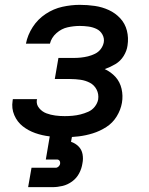

<svg xmlns="http://www.w3.org/2000/svg" viewBox="-20 -558 616 792"><path d="M247 8Q276 8 305 4.5Q334 1 363 -8Q392 -17 418.5 -34Q445 -51 461.5 -78Q478 -105 483 -134Q488 -163 481.5 -191.5Q475 -220 456.5 -240.5Q438 -261 412 -273Q435 -281 456 -293.5Q477 -306 490 -327Q503 -348 506 -370Q511 -402 503.5 -431.5Q496 -461 476 -482.5Q456 -504 429 -516.5Q402 -529 371.5 -533.5Q341 -538 309 -538Q274 -538 237.5 -530Q201 -522 168.5 -500.5Q136 -479 115 -446.5Q94 -414 87 -378H186Q192 -403 213 -421.5Q234 -440 259.5 -445.5Q285 -451 309 -451Q327 -451 345 -448.5Q363 -446 378.5 -438.5Q394 -431 402.5 -415.5Q411 -400 408 -383Q405 -368 395.5 -355.5Q386 -343 371.5 -336Q357 -329 342.5 -325.5Q328 -322 313.5 -320.5Q299 -319 285 -319H221L206 -232H270Q291 -232 312 -229Q333 -226 351 -216.5Q369 -207 378.5 -188.5Q388 -170 385 -148Q382 -132 371 -118Q360 -104 344 -97Q328 -90 312 -86Q296 -82 279.5 -80.5Q263 -79 247 -79Q227 -79 208 -81.5Q189 -84 171.5 -90.5Q154 -97 141.5 -112Q129 -127 132 -146L133 -149H33Q33 -146 32 -142Q27 -111 39 -83Q51 -55 74 -37Q97 -19 125.5 -9Q154 1 184.5 4.5Q215 8 247 8ZM96 214H196Q217 214 238 209Q259 204 277.5 190.5Q296 177 306.5 157Q317 137 320 116Q324 97 320.5 78Q317 59 304 46Q291 33 273 27L278 0H186L169 100H215Q222 100 225.5 105Q229 110 228 117Q227 124 221.5 129Q216 134 210 134H110Z"/></svg>

Font: Iosevka Sparkle Medium Oblique
Style: Regular
Weight: 500
Italic angle: -9°
Designer: Belleve Invis
Foundry: Belleve Invis
Version: Version 4.5.0; ttfautohint (v1.8.3)